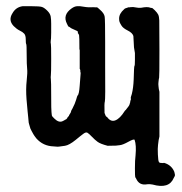

<svg xmlns="http://www.w3.org/2000/svg" viewBox="-20 -451 587 619"><path d="M494 -155V-11Q492 -4 491.5 0.5Q491 5 489.5 16Q488 27 489 47Q490 67 492 70.5Q494 74 496 74Q498 74 502.5 74.5Q507 75 507 74.5Q507 74 509 74Q533 81 542 103Q545 113 543.5 116.5Q542 120 540 123Q525 159 472 144Q462 142 455 143Q429 148 419 125Q417 122 416 120Q415 118 415 91.5Q415 65 417 50Q420 17 414 0Q412 -4 394 6Q376 16 366.5 17Q357 18 353.5 18.5Q350 19 327 19Q304 13 295 6.5Q286 0 276.5 -10Q267 -20 262 -23Q257 -26 248.5 -19.5Q240 -13 237.5 -11Q235 -9 224 0Q203 17 189.5 19Q176 21 171.5 21.5Q167 22 166 22Q165 22 153 21Q119 20 97 -5Q90 -14 87.5 -18.5Q85 -23 82 -28.5Q79 -34 78 -36.5Q77 -39 75.5 -45Q74 -51 73.5 -52Q73 -53 72.5 -56Q72 -59 71 -72.5Q70 -86 69 -92Q68 -98 65.5 -131Q63 -164 66 -190.5Q69 -217 67.5 -229.5Q66 -242 66 -274.5Q66 -307 64.5 -309Q63 -311 63 -324Q63 -337 58 -342.5Q53 -348 43.5 -352.5Q34 -357 24 -367Q6 -386 20 -408Q31 -428 53 -431Q54 -431 81 -431Q108 -431 115.5 -428.5Q123 -426 132.5 -416.5Q142 -407 143.5 -397.5Q145 -388 145 -374.5Q145 -361 145 -345.5Q145 -330 144.5 -327.5Q144 -325 143.5 -318.5Q143 -312 144 -309.5Q145 -307 145 -261Q145 -215 144 -208.5Q143 -202 144 -195.5Q145 -189 145 -142.5Q145 -96 146 -89.5Q147 -83 147 -80Q147 -76 155 -69Q169 -55 181 -60Q184 -62 185 -62Q186 -62 188.5 -64Q191 -66 191.5 -65.5Q192 -65 194.5 -67.5Q197 -70 197 -71Q197 -72 200 -75Q203 -78 202.5 -78.5Q202 -79 205.5 -84Q209 -89 209 -91.5Q209 -94 213 -100Q222 -117 225.5 -129.5Q229 -142 230 -143Q235 -146 237 -175.5Q239 -205 239.5 -208Q240 -211 240 -214.5Q240 -218 239.5 -218Q239 -218 239 -220Q239 -222 239 -224Q238 -229 237 -229V-289L236 -293Q236 -333 235 -337Q234 -341 232 -343Q230 -345 231 -346Q232 -349 229 -351Q214 -358 211.5 -359Q209 -360 206 -362.5Q203 -365 201.5 -365Q200 -365 196 -374Q181 -403 211 -424Q221 -431 229.5 -431Q238 -431 238 -431Q261 -427 271.5 -427.5Q282 -428 285.5 -427.5Q289 -427 291.5 -427.5Q294 -428 302 -420Q316 -408 317.5 -397Q319 -386 319 -316.5Q319 -247 319 -238Q320 -129 318 -123.5Q316 -118 317 -87Q321 -76 322 -75.5Q323 -75 325 -74Q337 -57 352 -63Q367 -69 382 -93Q384 -96 385 -96Q394 -107 395 -109Q396 -111 397 -112.5Q398 -114 398 -115.5Q398 -117 399 -119Q400 -121 400 -123.5Q400 -126 401 -127.5Q402 -129 402 -132Q402 -135 401.5 -135.5Q401 -136 405 -148Q410 -168 411 -195Q412 -238 413.5 -238.5Q415 -239 415 -258Q415 -277 415 -280L412 -298L410 -335Q407 -345 392 -352.5Q377 -360 372 -368Q367 -376 365.5 -380Q364 -384 364 -391Q364 -407 380 -421Q383 -424 384 -424Q385 -424 390 -426Q395 -428 395 -427.5Q395 -427 402 -428Q409 -429 418 -427Q427 -425 435.5 -426Q444 -427 444.5 -427.5Q445 -428 452.5 -428Q460 -428 463.5 -426.5Q467 -425 469 -425.5Q471 -426 479 -418Q487 -410 490 -404Q493 -398 493.5 -385Q494 -372 494 -287.5Q494 -203 493 -200.5Q492 -198 492 -196Q492 -194 491 -187Q490 -180 491 -173Q492 -166 492 -164Q492 -162 494 -155Z"/></svg>

Font: TT2020 Style E
Style: Regular
Weight: 400
Version: Version 00.2